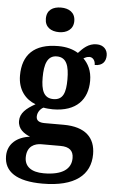

<svg xmlns="http://www.w3.org/2000/svg" viewBox="-64 -811 652 1089"><g transform="rotate(5 261.5 -266.0)"><path d="M239 -628C282 -628 320 -650 320 -698C320 -748 282 -768 239 -768C193 -768 158 -748 158 -698C158 -650 193 -628 239 -628ZM220 236C405 236 492 163 492 45C492 -48 436 -107 311 -107H203C172 -107 155 -117 155 -140C155 -165 172 -186 189 -194C200 -191 228 -189 242 -189C377 -189 439 -263 439 -368C439 -427 417 -465 390 -492C399 -497 409 -503 424 -503C441 -503 457 -488 457 -460C504 -460 520 -488 520 -520C520 -551 499 -578 458 -578C411 -578 382 -548 356 -520C327 -538 290 -549 242 -549C104 -549 40 -481 40 -364C40 -284 83 -231 142 -209C90 -180 57 -151 57 -107C57 -60 93 -37 127 -23C54 -14 1 28 1 98C1 187 73 236 220 236ZM240 -247C185 -247 169 -292 169 -364C169 -439 185 -490 239 -490C295 -490 310 -441 310 -365C310 -291 296 -247 240 -247ZM222 177C152 177 113 148 113 96C113 31 158 14 195 14H304C354 14 378 35 378 77C378 138 330 177 222 177Z"/></g></svg>

Font: Noto Serif SemiCondensed
Style: Bold
Weight: 700
Width: 4
Designer: Monotype Design Team
Foundry: Monotype Imaging Inc.
Version: Version 2.015